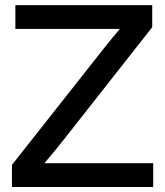

<svg xmlns="http://www.w3.org/2000/svg" viewBox="-20 -748 660 768"><path d="M388.7 -545.9 27.8 -88.4V0H592.8V-95.2H157.7C184.6 -126.5 210.4 -158.2 235.4 -189.9L588.9 -639.2V-727.5H41.5V-632.3H459.5C435.1 -603.5 411.1 -574.7 388.7 -545.9Z"/></svg>

Font: Inteeer Medium
Style: Regular
Weight: 500
Designer: Rasmus Andersson
Foundry: rsms
Version: Version 4.001;Glyphs 3.4 (3402)